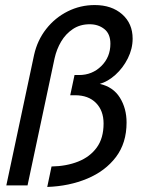

<svg xmlns="http://www.w3.org/2000/svg" viewBox="-20 -734 572 760"><path d="M184 -75Q243 -76 289.5 -94.5Q336 -113 363 -150Q390 -187 390 -245Q390 -296 360 -326.5Q330 -357 277 -357H258L275 -437H293Q345 -437 381 -472.5Q417 -508 417 -561Q417 -600 393 -619Q369 -638 335 -638Q297 -638 268.5 -619Q240 -600 222 -569.5Q204 -539 196 -503L89 0H5L115 -517Q128 -575 163 -619.5Q198 -664 248 -689Q298 -714 355 -714Q422 -714 463.5 -677.5Q505 -641 505 -581Q505 -541 486 -503Q467 -465 437 -438Q407 -411 375 -402Q428 -390 454.5 -347.5Q481 -305 481 -249Q481 -168 439 -112.5Q397 -57 325.5 -27Q254 3 167 6Z"/></svg>

Font: Raleway Medium
Style: Italic
Weight: 500
Italic angle: -12°
Designer: Matt McInerney, Pablo Impallari, Rodrigo Fuenzalida
Foundry: Matt McInerney, Pablo Impallari, Rodrigo Fuenzalida
Version: Version 4.026